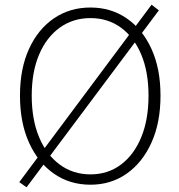

<svg xmlns="http://www.w3.org/2000/svg" viewBox="-20 -773 760 817"><path d="M93 24 62 2 625 -753 656 -729ZM365 13Q277 13 209.5 -34Q142 -81 103.5 -166Q65 -251 65 -366Q65 -481 103.5 -565Q142 -649 209.5 -695Q277 -741 365 -741Q452 -741 519 -695Q586 -649 624.5 -565Q663 -481 663 -366Q663 -251 624.5 -166Q586 -81 519 -34Q452 13 365 13ZM365 -31Q439 -31 494.5 -72.5Q550 -114 581 -189Q612 -264 612 -366Q612 -467 581 -541Q550 -615 494.5 -655.5Q439 -696 365 -696Q291 -696 234.5 -655.5Q178 -615 146.5 -541Q115 -467 115 -366Q115 -264 146.5 -189Q178 -114 234.5 -72.5Q291 -31 365 -31Z"/></svg>

Font: Noto Sans JP Thin ExtraLight
Style: Regular
Weight: 250
Version: Version 2.004-H2;hotconv 1.0.118;makeotfexe 2.5.65603